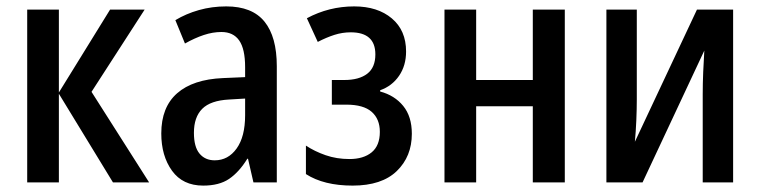

<svg xmlns="http://www.w3.org/2000/svg" viewBox="-20 -570 2376 600"><path d="M324 -540H432L266 -283L446 0H333L164 -277V0H65V-540H164V-281Z M687 -550Q768 -550 806.5 -502.5Q845 -455 845 -363V0H772L755 -74H753Q727 -32 696 -11Q665 10 615 10Q551 10 517.5 -36.5Q484 -83 484 -153Q484 -235 533.5 -278.5Q583 -322 677 -326L746 -329V-360Q746 -417 727.5 -443.5Q709 -470 672 -470Q645 -470 616.5 -460.5Q588 -451 558 -434L528 -507Q561 -527 601.5 -538.5Q642 -550 687 -550ZM746 -262 696 -259Q638 -256 612 -230Q586 -204 586 -155Q586 -111 603.5 -90Q621 -69 651 -69Q693 -69 719.5 -106Q746 -143 746 -210Z M1087 -550Q1160 -550 1204.5 -512.5Q1249 -475 1249 -409Q1249 -365 1227 -333Q1205 -301 1168 -288V-284Q1213 -272 1240 -239Q1267 -206 1267 -152Q1267 -81 1220 -35.5Q1173 10 1082 10Q992 10 936 -26V-115Q963 -97 997.5 -85Q1032 -73 1072 -73Q1116 -73 1141.5 -94Q1167 -115 1167 -158Q1167 -198 1141.5 -220.5Q1116 -243 1062 -243H1017V-320H1056Q1102 -320 1127.5 -339.5Q1153 -359 1153 -400Q1153 -469 1076 -469Q1050 -469 1025 -461Q1000 -453 973 -439L939 -513Q1008 -550 1087 -550Z M1468 -540V-320H1645V-540H1745V0H1645V-238H1468V0H1369V-540Z M1970 -540V-259Q1970 -229 1968.5 -194Q1967 -159 1964 -127L2158 -540H2271V0H2176V-276Q2176 -308 2177.5 -345Q2179 -382 2181 -412L1988 0H1875V-540Z"/></svg>

Font: Avrile Sans Condensed Medium
Style: Regular
Weight: 500
Width: 3
Designer: Monotype Design Team
Foundry: Monotype Imaging Inc.
Version: Version 2.001;September 10, 2019;FontCreator 11.5.0.2425 64-